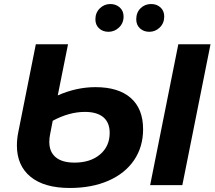

<svg xmlns="http://www.w3.org/2000/svg" viewBox="-20 -920 1067 954"><path d="M691 -278Q691 -190 646 -124Q601 -58 518.5 -22Q436 14 327 14Q200 14 132 -41.5Q64 -97 64 -197Q64 -230 71 -264L158 -700H318L267 -446Q360 -487 454 -487Q569 -487 630 -433Q691 -379 691 -278ZM1026 -700 886 0H726L866 -700ZM525 -260Q525 -311 493.5 -337.5Q462 -364 402 -364Q324 -364 242 -320L229 -253Q225 -234 225 -215Q225 -165 257 -138.5Q289 -112 350 -112Q429 -112 477 -152.5Q525 -193 525 -260ZM454 -824Q454 -857 476 -878.5Q498 -900 528 -900Q556 -900 575 -883Q594 -866 594 -838Q594 -805 571.5 -783.5Q549 -762 519 -762Q491 -762 472.5 -779Q454 -796 454 -824ZM657 -824Q657 -858 678.5 -879Q700 -900 731 -900Q759 -900 777.5 -883Q796 -866 796 -838Q796 -805 774 -783.5Q752 -762 722 -762Q694 -762 675.5 -779Q657 -796 657 -824Z"/></svg>

Font: Montserrat Alternates
Style: Bold Italic
Weight: 700
Italic angle: -11.3°
Designer: Julieta Ulanovsky
Foundry: Julieta Ulanovsky
Version: Version 7.200